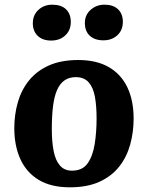

<svg xmlns="http://www.w3.org/2000/svg" viewBox="-20 -784 631 819"><path d="M278 15Q198 15 145.5 -16.5Q93 -48 67 -105Q41 -162 41 -237Q41 -295 56 -347.5Q71 -400 103.5 -440.5Q136 -481 188 -504.5Q240 -528 314 -528Q392 -528 444.5 -497.5Q497 -467 523.5 -411Q550 -355 550 -278Q550 -221 535.5 -168Q521 -115 489 -74Q457 -33 405 -9Q353 15 278 15ZM287 -56Q332 -56 354 -87.5Q376 -119 384 -170Q392 -221 392 -279Q392 -331 385 -370.5Q378 -410 358.5 -432.5Q339 -455 303 -455Q275 -455 255 -441Q235 -427 223 -399Q211 -371 206 -329.5Q201 -288 201 -232Q201 -179 209 -139Q217 -99 236 -77.5Q255 -56 287 -56ZM120 -685Q120 -720 144 -742Q168 -764 203 -764Q241 -764 261.5 -744.5Q282 -725 282 -690Q282 -655 258.5 -633Q235 -611 198 -611Q162 -611 141 -631Q120 -651 120 -685ZM342 -686Q342 -720 366.5 -742Q391 -764 426 -764Q463 -764 483.5 -744.5Q504 -725 504 -691Q504 -655 480.5 -633.5Q457 -612 421 -612Q384 -612 363 -631.5Q342 -651 342 -686Z"/></svg>

Font: Literata 18pt
Style: Bold Italic
Weight: 700
Italic angle: -2°
Designer: Latin by Veronika Burian and Jose Scaglione. Greek by Irene Vlachou. Cyrillic by Vera Evstafieva
Foundry: TypeTogether
Version: Version 3.103;gftools[0.9.29]